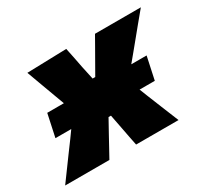

<svg xmlns="http://www.w3.org/2000/svg" viewBox="-147 -665 883 825"><g transform="rotate(-30 294.0 -253.0)"><path d="M-38 0Q-12.5 -35 6.8 -61.2Q26 -87.5 43.2 -111Q60.5 -134.5 80.5 -161.5L106 -197H27.5L51.5 -309H134L119 -349.5Q105 -387 93 -420Q81 -453 63.5 -500.5L259.5 -506Q265.5 -478.5 270.2 -454.2Q275 -430 280 -404L294 -339H307L343.5 -403Q358.5 -429 371.5 -452Q384 -474.5 399 -500.5H626.5Q599 -467.5 579 -443.2Q559 -419 541.5 -397.5Q523.5 -375.5 502.5 -350L468.5 -309H544.5L520.5 -197H445L460 -159Q475 -122 489.5 -86Q504 -50 524.5 0H314Q309 -24 305 -45Q301 -66 296 -92L282.5 -161.5H270.5L234.5 -96.5Q219.5 -69 207.8 -47.8Q196 -26.5 181.5 0Z"/></g></svg>

Font: Heraclito ExtraBold
Style: Italic
Weight: 800
Italic angle: -12°
Designer: Kostas Bartsokas (font) & Cristiano Sobral (main changes)
Foundry: Kostas Bartsokas (font) & Cristiano Sobral (main changes)
Version: Version 1.00;July 8, 2020;FontCreator 13.0.0.2655 64-bit